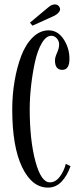

<svg xmlns="http://www.w3.org/2000/svg" viewBox="-20 -850 367 880"><path d="M128.9 -732.4 117.2 -746.1 202.6 -817.4Q216.8 -829.6 231 -829.8Q245.1 -830.1 252.4 -817.9Q259.3 -806.6 250.7 -795.2Q242.2 -783.7 225.1 -775.9ZM199.7 9.8Q126.5 9.8 81.3 -84Q36.1 -177.7 36.1 -349.1Q36.1 -415.5 46.9 -478.8Q57.6 -542 77.6 -594.5Q97.7 -647 130.4 -679Q163.1 -710.9 203.1 -710.9Q244.6 -710.9 271.5 -670.4Q298.3 -629.9 298.3 -580.1Q298.3 -529.8 265.6 -529.8Q231.9 -529.8 231.9 -573.2Q231.9 -586.9 241.5 -608.2Q251 -629.4 251 -645.5Q251 -662.6 240.2 -674.3Q229.5 -686 215.3 -686Q191.4 -686 171.6 -652.3Q151.9 -618.7 140.4 -566.4Q128.9 -514.2 122.6 -457.8Q116.2 -401.4 116.2 -350.1Q116.2 -208.5 142.1 -111.3Q168 -14.2 208.5 -14.2Q234.4 -14.2 253.9 -40Q273.4 -65.9 281.7 -99.1L303.2 -88.4Q288.1 -44.9 262.2 -17.6Q236.3 9.8 199.7 9.8Z"/></svg>

Font: Imbue
Style: Regular
Weight: 400
Designer: Tyler Finck
Foundry: Etcetera Type Company
Version: Version 0.910